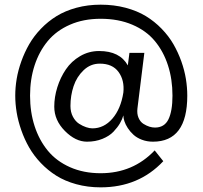

<svg xmlns="http://www.w3.org/2000/svg" viewBox="-20 -785 862 817"><path d="M408.2 -765.1Q464.8 -765.1 514.4 -752Q564 -738.8 600.8 -716.3Q637.7 -693.8 667.7 -662.8Q697.8 -631.8 717.8 -597.2Q737.8 -562.5 751.5 -524.2Q765.1 -485.8 771 -449.5Q776.9 -413.1 776.9 -377.9Q776.9 -182.1 630.9 -182.1Q605.5 -182.1 583.7 -190.4Q562 -198.7 547.9 -211.7Q533.7 -224.6 523.7 -240Q513.7 -255.4 509.3 -269.3Q504.9 -283.2 504.9 -293.9Q500.5 -277.8 490.5 -260.5Q480.5 -243.2 462.9 -224.6Q445.3 -206.1 415.8 -194.1Q386.2 -182.1 350.1 -182.1Q301.3 -182.1 256.1 -227.8Q210.9 -273.4 210.9 -331.1Q210.9 -372.1 223.9 -413.6Q236.8 -455.1 260.3 -489.7Q283.7 -524.4 320.8 -546.1Q357.9 -567.9 401.9 -567.9Q489.7 -567.9 523.9 -506.8L530.8 -560.1H594.2L564.9 -324.2Q562 -300.8 569.6 -283.4Q577.1 -266.1 590.6 -257.8Q604 -249.5 616.2 -245.8Q628.4 -242.2 639.2 -242.2Q679.7 -242.2 696.8 -277.3Q713.9 -312.5 713.9 -377.9Q713.9 -447.8 694.8 -506.8Q675.8 -565.9 638.9 -610.4Q602.1 -654.8 543 -679.9Q483.9 -705.1 408.2 -705.1Q335.4 -705.1 277.8 -679.9Q220.2 -654.8 183.3 -610.4Q146.5 -565.9 127.2 -506.8Q107.9 -447.8 107.9 -377.9Q107.9 -308.1 127.2 -248.5Q146.5 -189 183.3 -144Q220.2 -99.1 278.1 -73.5Q335.9 -47.9 408.2 -47.9Q545.9 -47.9 638.2 -145L674.8 -99.1Q570.3 12.2 408.2 12.2Q353 12.2 304.4 -1.2Q255.9 -14.6 219.7 -37.4Q183.6 -60.1 153.8 -91.3Q124 -122.6 104 -157.5Q84 -192.4 70.6 -231Q57.1 -269.5 51 -306.2Q44.9 -342.8 44.9 -377.9Q44.9 -413.1 51 -449.5Q57.1 -485.8 70.8 -524.2Q84.5 -562.5 104.5 -597.2Q124.5 -631.8 154.3 -662.8Q184.1 -693.8 220.5 -716.3Q256.8 -738.8 305.2 -752Q353.5 -765.1 408.2 -765.1ZM279.8 -334Q279.8 -308.1 290.3 -288.3Q300.8 -268.6 316.4 -258.5Q332 -248.5 346.7 -243.7Q361.3 -238.8 373 -238.8Q422.4 -238.8 458.3 -280.3Q494.1 -321.8 504.9 -391.1Q510.3 -443.4 484.4 -478.8Q458.5 -514.2 404.8 -514.2Q365.2 -514.2 335.9 -486.3Q306.6 -458.5 293.2 -418.5Q279.8 -378.4 279.8 -334Z"/></svg>

Font: Standard
Style: Regular
Weight: 400
Designer: Bryce Wilner
Version: Version 2.000;PS 2.0;hotconv 16.6.51;makeotf.lib2.5.65220 DE